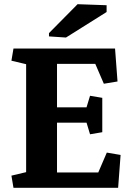

<svg xmlns="http://www.w3.org/2000/svg" viewBox="-20 -891 627 911"><path d="M250.5 -309.1V-72.8H446.3L486.8 -167L552.2 -155.8L540.5 0H43.9L34.2 -57.6L104 -74.2V-586.4L34.2 -603L43.9 -660.6H525.9L537.6 -504.4L472.7 -493.7L432.1 -587.9H250.5V-381.8H390.6L407.2 -436.5L465.3 -426.8V-263.7L407.2 -253.9L390.6 -309.1ZM212.4 -733.9 348.1 -871.1 485.8 -866.2V-834L293 -712.9L212.4 -718.3Z"/></svg>

Font: Noticia Text
Style: Bold
Weight: 700
Designer: JM Sole
Foundry: JM Sole
Version: Version 1.003